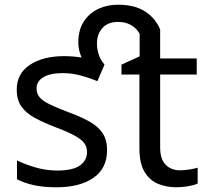

<svg xmlns="http://www.w3.org/2000/svg" viewBox="-20 -784 880 814"><path d="M220 10Q164 10 123.5 1Q83 -8 52 -24V-104Q84 -88 129.5 -74.5Q175 -61 222 -61Q289 -61 319 -82.5Q349 -104 349 -140Q349 -160 338 -176Q327 -192 298.5 -208Q270 -224 217 -244Q165 -264 128 -284Q91 -304 71 -332Q51 -360 51 -404Q51 -472 106.5 -509Q162 -546 252 -546Q290 -546 326 -540Q312 -572 312 -603Q312 -657 335 -692.5Q358 -728 396 -746Q434 -764 480 -764Q551 -764 595 -735.5Q639 -707 659 -659V-536H814V-468H659V-158Q659 -109 682.5 -85.5Q706 -62 743 -62Q763 -62 784 -65.5Q805 -69 818 -73V-6Q804 1 778 5.5Q752 10 728 10Q686 10 650.5 -4.5Q615 -19 593 -55Q571 -91 571 -156V-468H495V-510L572 -545V-641Q559 -664 536 -677.5Q513 -691 480 -691Q437 -691 414 -665Q391 -639 391 -599Q391 -579 397.5 -556Q404 -533 423 -510L393 -440Q359 -454 322 -464Q285 -474 246 -474Q192 -474 163.5 -456.5Q135 -439 135 -409Q135 -387 148 -371.5Q161 -356 191 -341.5Q221 -327 271 -308Q323 -289 359.5 -268.5Q396 -248 415 -219.5Q434 -191 434 -148Q434 -70 376 -30Q318 10 220 10Z"/></svg>

Font: RS Noto Sans
Style: Regular
Weight: 400
Designer: Monotype Design Team
Foundry: Monotype Imaging Inc.
Version: Version 3.10